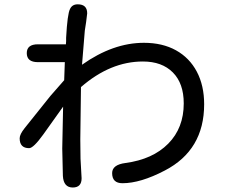

<svg xmlns="http://www.w3.org/2000/svg" viewBox="-20 -793 1040 872"><path d="M633.8 -598.6Q717.8 -598.6 779.3 -564.5Q840.8 -530.3 874 -467.3Q907.2 -404.3 907.2 -319.3Q907.2 -111.3 728.5 -18.6Q618.2 39.1 536.1 39.1Q489.3 39.1 489.3 -6.8Q489.3 -44.9 549.8 -52.7Q673.8 -69.3 744.1 -140.6Q814.5 -211.9 814.5 -323.2Q814.5 -414.1 765.1 -463.9Q715.8 -513.7 628.9 -513.7Q481.4 -513.7 347.7 -397.5V-394.5L344.7 -160.2L345.7 -72.3L350.6 16.6Q350.6 58.6 310.5 58.6Q268.6 58.6 265.6 5.9L262.7 -118.2L266.6 -308.6L176.8 -182.6Q131.8 -120.1 112.3 -120.1Q69.3 -120.1 69.3 -165Q69.3 -182.6 91.8 -210.9L209 -357.4L271.5 -428.7L274.4 -510.7H152.3Q101.6 -510.7 101.6 -551.8Q101.6 -591.8 152.3 -591.8H279.3L280.3 -606.4V-621.1Q286.1 -729.5 297.9 -752Q307.6 -773.4 333 -773.4Q376 -773.4 376 -732.4L371.1 -692.4L365.2 -654.3L352.5 -499Q493.2 -598.6 633.8 -598.6Z"/></svg>

Font: jf-openhuninn-1.1
Style: Regular
Weight: 400
Designer: [Kosugi Maru]
      Designed by Motoya company      

      [Varela Round]
      Joe Prince(Latin component); Avraham Co
Foundry: justfont CO.,LTD.
Version: 1.1